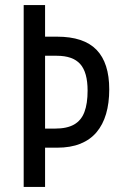

<svg xmlns="http://www.w3.org/2000/svg" viewBox="-20 -734 476 754"><path d="M409 -383Q409 -329 396.5 -286.5Q384 -244 359 -214.5Q334 -185 295.5 -169.5Q257 -154 204 -154H157V0H73V-714H157V-590H204Q309 -590 359 -538.5Q409 -487 409 -383ZM196 -229Q243 -229 271 -245Q299 -261 311.5 -294Q324 -327 324 -378Q324 -450 295 -482.5Q266 -515 203 -515H157V-229Z"/></svg>

Font: Noto Sans Devanagari ExtraCondensed
Style: Regular
Weight: 400
Width: 2
Designer: Jelle Bosma - Monotype Design Team
Foundry: Monotype Imaging Inc.
Version: Version 2.006